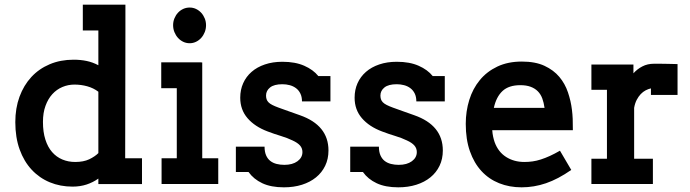

<svg xmlns="http://www.w3.org/2000/svg" viewBox="-20 -780 2924 814"><path d="M397 0.5V-22.9Q374.5 -6.8 347.2 2.2Q319.8 11.2 287.6 11.2Q235.4 11.2 191.2 -7.1Q147 -25.4 114.3 -60.5Q81.5 -95.7 63.2 -146.5Q44.9 -197.3 44.9 -262.2Q44.9 -321.3 62.7 -369.9Q80.6 -418.5 112.8 -453.4Q145 -488.3 190.7 -507.6Q236.3 -526.9 292 -526.9Q321.8 -526.9 347.4 -521.5Q373 -516.1 397 -503.4V-650.9H331.1V-760.3H511.7V-650.9L510.7 -108.9H582V0.5ZM397 -391.1Q376.5 -406.7 350.1 -414.1Q323.7 -421.4 295.9 -421.4Q268.6 -421.4 244.4 -411.1Q220.2 -400.9 201.9 -380.9Q183.6 -360.8 172.9 -331.3Q162.1 -301.8 162.1 -263.2Q162.1 -220.2 172.4 -188.2Q182.6 -156.2 200.9 -135.3Q219.2 -114.3 244.4 -103.8Q269.5 -93.3 298.8 -93.3Q334 -93.3 358.2 -104.7Q382.3 -116.2 397 -130.9Z M784.2 -596.7Q769.5 -596.7 756.8 -602.8Q744.1 -608.9 734.6 -619.4Q725.1 -629.9 719.5 -643.8Q713.9 -657.7 713.9 -673.3Q713.9 -688.5 719.5 -702.1Q725.1 -715.8 734.6 -726.1Q744.1 -736.3 756.8 -742.2Q769.5 -748 784.2 -748Q798.3 -748 810.8 -742.2Q823.2 -736.3 832.8 -726.1Q842.3 -715.8 847.9 -702.1Q853.5 -688.5 853.5 -673.3Q853.5 -657.7 848.1 -644Q842.8 -630.4 833.3 -619.6Q823.7 -608.9 811 -602.8Q798.3 -596.7 784.2 -596.7ZM833.5 -515.1H837.4V-108.9H905.3V0H665V-108.9H729.5V-406.2H663.6V-515.6H833.5Z M1260.3 -350.1Q1260.3 -369.6 1253.4 -383.5Q1246.6 -397.5 1234.9 -406.2Q1223.1 -415 1208.3 -418.9Q1193.4 -422.9 1177.2 -422.9Q1142.1 -422.9 1125 -409.2Q1107.9 -395.5 1107.9 -375Q1107.9 -366.7 1110.1 -359.6Q1112.3 -352.5 1118.2 -346.4Q1124 -340.3 1134.5 -335Q1145 -329.6 1161.1 -323.7Q1183.6 -315.4 1206.1 -307.6Q1228.5 -299.8 1251.5 -291.5Q1372.6 -249 1372.6 -142.1Q1372.6 -106 1358.6 -77.1Q1344.7 -48.3 1319.8 -28.1Q1294.9 -7.8 1260.3 3.2Q1225.6 14.2 1183.6 14.2Q1128.9 14.2 1092 -3.2Q1055.2 -20.5 1033.7 -50.8H980V-158.2H1101.6Q1101.6 -136.2 1108.2 -121.3Q1114.7 -106.4 1126 -97.7Q1137.2 -88.9 1152.6 -85Q1168 -81.1 1185.5 -81.1Q1220.2 -81.1 1241.2 -96.4Q1262.2 -111.8 1262.2 -135.3Q1262.2 -151.4 1252 -163.1Q1241.7 -174.8 1220.2 -184.6Q1198.2 -195.3 1170.7 -203.6Q1143.1 -211.9 1114.7 -222.7Q1060.1 -243.2 1029.3 -279.1Q998.5 -314.9 998.5 -365.7Q998.5 -399.4 1011 -427.2Q1023.4 -455.1 1046.6 -475.3Q1069.8 -495.6 1103 -506.8Q1136.2 -518.1 1177.2 -518.1Q1231.9 -518.1 1270 -501.2Q1308.1 -484.4 1329.6 -457.5H1380.9V-350.1Z M1745.1 -350.1Q1745.1 -369.6 1738.3 -383.5Q1731.4 -397.5 1719.7 -406.2Q1708 -415 1693.1 -418.9Q1678.2 -422.9 1662.1 -422.9Q1627 -422.9 1609.9 -409.2Q1592.8 -395.5 1592.8 -375Q1592.8 -366.7 1595 -359.6Q1597.2 -352.5 1603 -346.4Q1608.9 -340.3 1619.4 -335Q1629.9 -329.6 1646 -323.7Q1668.5 -315.4 1690.9 -307.6Q1713.4 -299.8 1736.3 -291.5Q1857.4 -249 1857.4 -142.1Q1857.4 -106 1843.5 -77.1Q1829.6 -48.3 1804.7 -28.1Q1779.8 -7.8 1745.1 3.2Q1710.4 14.2 1668.5 14.2Q1613.8 14.2 1576.9 -3.2Q1540 -20.5 1518.6 -50.8H1464.8V-158.2H1586.4Q1586.4 -136.2 1593 -121.3Q1599.6 -106.4 1610.8 -97.7Q1622.1 -88.9 1637.5 -85Q1652.8 -81.1 1670.4 -81.1Q1705.1 -81.1 1726.1 -96.4Q1747.1 -111.8 1747.1 -135.3Q1747.1 -151.4 1736.8 -163.1Q1726.6 -174.8 1705.1 -184.6Q1683.1 -195.3 1655.5 -203.6Q1627.9 -211.9 1599.6 -222.7Q1544.9 -243.2 1514.2 -279.1Q1483.4 -314.9 1483.4 -365.7Q1483.4 -399.4 1495.8 -427.2Q1508.3 -455.1 1531.5 -475.3Q1554.7 -495.6 1587.9 -506.8Q1621.1 -518.1 1662.1 -518.1Q1716.8 -518.1 1754.9 -501.2Q1793 -484.4 1814.5 -457.5H1865.7V-350.1Z M2066.9 -228Q2067.9 -213.4 2070.6 -200.9Q2073.2 -188.5 2077.1 -177.2Q2092.3 -135.7 2125.7 -114.5Q2159.2 -93.3 2203.1 -93.3Q2220.7 -93.3 2237.8 -95.7Q2254.9 -98.1 2273.2 -104Q2291.5 -109.9 2311.3 -118.9Q2331.1 -127.9 2354 -141.1L2401.9 -59.6Q2345.7 -20.5 2294.9 -3.2Q2244.1 14.2 2191.4 14.2Q2139.6 14.2 2096.2 -3.2Q2052.7 -20.5 2021.2 -54.7Q1989.7 -88.9 1972.2 -138.9Q1954.6 -189 1954.6 -254.9Q1954.6 -308.1 1969.5 -356.2Q1984.4 -404.3 2014.2 -440.4Q2043.9 -476.6 2088.6 -497.8Q2133.3 -519 2192.4 -519Q2249.5 -519 2288.3 -501Q2327.1 -482.9 2351.3 -454.1Q2375.5 -425.3 2387.9 -388.4Q2400.4 -351.6 2404.8 -314.5Q2407.2 -295.9 2408 -275.9Q2408.7 -255.9 2408.7 -228ZM2186 -418.9Q2137.2 -418.9 2110.6 -394.3Q2084 -369.6 2073.7 -322.8H2288.6Q2285.6 -344.7 2279.1 -362.5Q2272.5 -380.4 2260.3 -392.8Q2248 -405.3 2229.7 -412.1Q2211.4 -418.9 2186 -418.9Z M2739.7 -377.4V-405.3Q2728.5 -402.8 2717.3 -397Q2706.1 -391.1 2696.5 -381.1Q2687 -371.1 2679.4 -356.7Q2671.9 -342.3 2668.5 -322.8V-106.9H2748V0H2487.3V-106.9H2553.2V-399.4H2487.3V-506.3H2665.5V-469.2Q2681.6 -487.3 2703.4 -498.5Q2725.1 -509.8 2752.9 -509.8Q2764.6 -509.8 2776.1 -509.8Q2787.6 -509.8 2799.3 -509.5Q2811 -509.3 2824 -509Q2836.9 -508.8 2852.5 -508.3V-377.4Z"/></svg>

Font: Twentytwelve Slab
Style: TwentytwelveSlab
Weight: 700
Designer: Domenico Catapano
Version: Version 1.00 2012